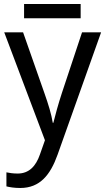

<svg xmlns="http://www.w3.org/2000/svg" viewBox="-20 -697 524 957"><path d="M382 -677H100V-606H382ZM1 -536 204 2 179 73C159 131 125 168 68 168C46 168 25 165 12 162V232C28 236 51 240 81 240C179 240 231 175 267 74L484 -536H389L288 -232C270 -177 254 -118 246 -85H243C236 -129 221 -177 202 -231L95 -536Z"/></svg>

Font: Noto Sans Thai
Style: Regular
Weight: 400
Designer: Monotype Design Team
Foundry: Monotype Imaging Inc.
Version: Version 1.901